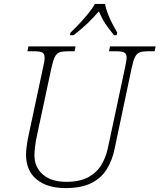

<svg xmlns="http://www.w3.org/2000/svg" viewBox="-20 -951 815 981"><path d="M315 10Q221 10 167 -34.5Q113 -79 113 -161Q113 -177 116.5 -205Q120 -233 127 -264L200 -606Q208 -640 208 -656Q208 -677 195.5 -683Q183 -689 156 -689H120L125 -714H366L361 -689H323Q299 -689 284 -683.5Q269 -678 260 -660Q251 -642 243 -605L170 -264Q162 -229 159 -201Q156 -173 156 -158Q156 -97 199 -59.5Q242 -22 318 -22Q388 -22 431 -45.5Q474 -69 497 -107Q520 -145 530 -189L619 -606Q622 -622 624.5 -635Q627 -648 627 -656Q627 -677 614 -683Q601 -689 575 -689H537L542 -714H775L770 -689H733Q709 -689 694 -683.5Q679 -678 670 -660Q661 -642 653 -605L565 -188Q553 -130 524.5 -85Q496 -40 445.5 -15Q395 10 315 10ZM340 -784Q360 -803 384.5 -829Q409 -855 431 -882Q453 -909 465 -931H517Q520 -909 530.5 -882Q541 -855 554.5 -829Q568 -803 579 -784L576 -771H563Q535 -804 517.5 -831Q500 -858 485 -893Q455 -858 426.5 -831Q398 -804 356 -771H337Z"/></svg>

Font: Noto Serif ExtraLight
Style: Italic
Weight: 200
Italic angle: -12°
Designer: Monotype Design Team
Foundry: Monotype Imaging Inc.
Version: Version 2.014; ttfautohint (v1.8.4.7-5d5b)